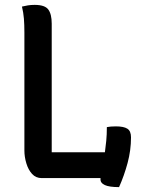

<svg xmlns="http://www.w3.org/2000/svg" viewBox="-20 -730 590 787"><path d="M151 0Q127 0 111.5 -17Q96 -34 88 -60.5Q80 -87 80 -113V-596Q80 -629 78 -653.5Q76 -678 70 -703Q82 -706 94.5 -708Q107 -710 122 -710Q164 -710 178 -691Q192 -672 192 -633V-106H410Q413 -127 415.5 -152.5Q418 -178 418 -209Q433 -212 455 -212Q487 -212 502 -202.5Q517 -193 517 -167Q517 -114 503 -62Q489 -10 468 37Q428 37 409.5 28.5Q391 20 392 4Q392 2 392 0Z"/></svg>

Font: Recursive Sn Csl St Med
Style: Regular
Weight: 500
Version: Version 1.079;hotconv 1.0.112;makeotfexe 2.5.65598; ttfautoh